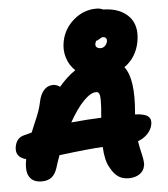

<svg xmlns="http://www.w3.org/2000/svg" viewBox="-70 -977 910 1038"><g transform="rotate(-5 385.5 -458.5)"><path d="M586.9 5.9Q553.7 5.9 530 -10Q506.3 -25.9 486.8 -63Q464.4 -101.1 460.9 -174.8Q388.2 -171.4 224.1 -150.9Q206.1 -100.1 201.2 -83Q190.4 -49.8 170.2 -33.9Q149.9 -18.1 117.2 -18.1Q69.3 -18.1 49.8 -50Q30.3 -82 43 -145Q-19 -161.6 -6.8 -220.2Q2.4 -265.1 43 -274.9Q79.6 -285.2 85 -286.1Q91.8 -303.7 106.4 -337.4Q121.1 -371.1 129.9 -395.5Q138.7 -419.9 144 -445.8Q152.3 -487.3 172.6 -509.8Q192.9 -532.2 222.2 -532.2Q241.2 -532.2 259.8 -519Q300.8 -568.4 349.1 -601.1Q317.4 -630.9 304.2 -673.6Q291 -716.3 300.8 -763.2Q314.5 -830.6 368.4 -876.7Q422.4 -922.9 491.2 -922.9Q512.2 -922.9 527.8 -915Q593.3 -913.6 635.7 -887.5Q678.2 -861.3 692.9 -818.8Q707.5 -776.4 696.8 -723.1Q680.2 -639.6 615.2 -594.2Q668 -527.8 650.9 -341.8Q650.9 -340.8 650.4 -338.4Q649.9 -335.9 649.9 -335Q701.2 -333 720 -317.9Q738.8 -302.7 732.9 -272Q727.5 -245.6 707 -223.6Q686.5 -201.7 653.8 -189Q656.7 -168.9 661.9 -145.3Q667 -121.6 669.9 -109.6Q672.9 -97.7 675 -79.3Q677.2 -61 673.8 -51.8Q668.9 -25.4 645.3 -9.8Q621.6 5.9 586.9 5.9ZM470.2 -735.8Q467.3 -723.1 474.6 -715.6Q481.9 -708 497.1 -708Q509.8 -708 520 -717.5Q530.3 -727.1 533.2 -741.2Q535.6 -752.4 530 -759.3Q524.4 -766.1 512.2 -766.1Q505.9 -766.1 494.6 -758.1Q483.4 -750 476.1 -750Q472.2 -743.2 470.2 -735.8ZM449.2 -473.1Q420.9 -473.1 382.1 -433.3Q343.3 -393.6 303.2 -321.8Q397.5 -330.6 466.8 -333Q466.8 -335 467.3 -339.8Q467.8 -344.7 467.8 -347.2Q471.2 -382.8 471.9 -407Q472.7 -431.2 471.7 -444.3Q470.7 -457.5 466.8 -464.1Q462.9 -470.7 459.5 -471.9Q456.1 -473.1 449.2 -473.1Z"/></g></svg>

Font: Shantell Sans Irregular
Style: Italic
Weight: 800
Italic angle: -11.31°
Designer: Stephen Nixon, Anya Danilova, Shantell Martin
Foundry: Arrow Type
Version: Version 1.006;[9816181b4]